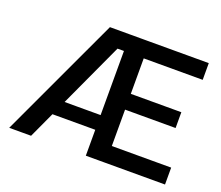

<svg xmlns="http://www.w3.org/2000/svg" viewBox="-111 -821 1130 982"><g transform="rotate(20 454.0 -330.0)"><path d="M23 0 331 -660H514L441 -570H405L142 0ZM152 -141V-221H484V-141ZM506 0V-92H871V0ZM440 0V-660H548V0ZM506 -290V-376H823V-290ZM506 -569V-660H869V-569Z"/></g></svg>

Font: Bricolage Grotesque 24pt Medium
Style: Regular
Weight: 500
Designer: Mathieu Triay
Foundry: Atelier Triay
Version: Version 1.001;gftools[0.9.33.dev8+g029e19f]